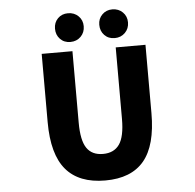

<svg xmlns="http://www.w3.org/2000/svg" viewBox="-62 -1027 1125 1105"><g transform="rotate(-5 500.0 -475.0)"><path d="M502 13.7Q350.6 13.7 275.4 -74.7Q200.2 -163.1 200.2 -349.6V-744.1H377.9V-331.1Q377.9 -228.5 408.2 -184.1Q438.5 -139.6 502 -139.6Q565.4 -139.6 596.7 -184.1Q627.9 -228.5 627.9 -331.1V-744.1H799.8V-349.6Q799.8 -163.1 726.1 -74.7Q652.3 13.7 502 13.7ZM289.1 -881.8Q289.1 -917 312 -940.4Q335 -963.9 371.1 -963.9Q407.2 -963.9 431.2 -940.4Q455.1 -917 455.1 -881.8Q455.1 -845.7 431.2 -821.8Q407.2 -797.9 371.1 -797.9Q335 -797.9 312 -821.8Q289.1 -845.7 289.1 -881.8ZM544.9 -881.8Q544.9 -917 568.4 -940.4Q591.8 -963.9 627 -963.9Q663.1 -963.9 687 -940.4Q710.9 -917 710.9 -881.8Q710.9 -845.7 687 -821.8Q663.1 -797.9 627 -797.9Q590.8 -797.9 567.9 -821.8Q544.9 -845.7 544.9 -881.8Z"/></g></svg>

Font: Gen Shin Gothic Monospace Heavy
Style: Bold
Weight: 800
Designer: [Source Han Sans]
Ryoko NISHIZUKA  (kana & ideographs); Paul D. Hunt (Latin, Greek & Cyrillic); Wenlong ZHANG  (bopomofo
Version: Version 1.002.20150607